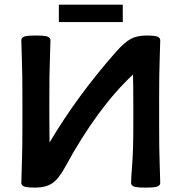

<svg xmlns="http://www.w3.org/2000/svg" viewBox="-20 -809 790 836"><path d="M194.8 -378.9V-301.8Q194.8 -229.5 195.8 -188.5Q316.4 -392.1 485.8 -584Q521.5 -624.5 549.1 -639.4Q576.7 -654.3 616.7 -654.3Q656.2 -654.3 667 -648.9Q677.7 -643.6 677.7 -633.8Q677.7 -613.3 675.3 -551.8Q672.9 -490.2 672.9 -378.9V-267.6Q672.9 -156.2 675.3 -94.7Q677.7 -33.2 677.7 -12.7Q677.7 -2.9 667 2.4Q656.2 7.8 614.3 7.8Q571.8 7.8 561.3 2.4Q550.8 -2.9 550.8 -12.7Q550.8 -33.2 555.7 -94.7Q560.5 -156.2 560.5 -267.6V-349.6Q560.5 -430.2 559.1 -484.4Q403.8 -339.8 262.7 -80.1Q234.4 -28.3 206.3 -10.3Q178.2 7.8 136.2 7.8Q93.8 7.8 83.3 2.4Q72.8 -2.9 72.8 -12.7Q72.8 -33.2 75.2 -94.7Q77.6 -156.2 77.6 -267.6V-378.9Q77.6 -490.2 75.2 -551.8Q72.8 -613.3 72.8 -633.8Q72.8 -643.6 83.3 -648.9Q93.8 -654.3 136.2 -654.3Q178.2 -654.3 189 -648.9Q199.7 -643.6 199.7 -633.8Q199.7 -613.3 197.3 -551.8Q194.8 -490.2 194.8 -378.9ZM514.6 -712.9H236.3V-788.6H514.6Z"/></svg>

Font: Bainsley
Style: Bold
Weight: 700
Designer: Paul James MIller
Foundry: High-Logic / Made with FontCreator
Version: Version 1.411;March 28, 2021;FontCreator 13.0.0.2683 64-bit